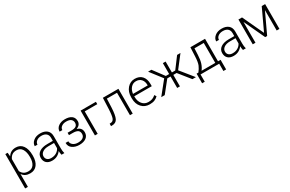

<svg xmlns="http://www.w3.org/2000/svg" viewBox="169 -1938 5352 3541"><g transform="rotate(-30 2844.5 -167.5)"><path d="M502.4 -249.5Q502.4 -128.9 449.7 -59.6Q397 9.8 300.8 9.8Q244.1 9.8 203.4 -10.5Q162.6 -30.8 136.7 -69.3L135.3 -68.8V203.1H76.7V-528.3H126L133.3 -448.7L134.3 -448.2Q160.6 -491.7 201.4 -514.9Q242.2 -538.1 299.8 -538.1Q397 -538.1 449.7 -463.6Q502.4 -389.2 502.4 -259.8ZM443.8 -259.8Q443.8 -362.3 404.5 -424.8Q365.2 -487.3 286.6 -487.3Q226.6 -487.3 190.4 -459.7Q154.3 -432.1 135.3 -386.2V-132.8Q155.8 -88.4 192.9 -64Q230 -39.6 287.6 -39.6Q365.7 -39.6 404.8 -95.9Q443.8 -152.3 443.8 -249.5Z M968.3 0Q962.4 -27.3 960 -45.9Q957.5 -64.5 957.5 -83.5L956.1 -84Q927.2 -43 879.4 -16.6Q831.5 9.8 769.5 9.8Q690.9 9.8 648.9 -30.3Q606.9 -70.3 606.9 -140.6Q606.9 -215.3 669.2 -258.5Q731.4 -301.8 840.8 -301.8H957.5V-367.2Q957.5 -424.8 921.6 -456.5Q885.7 -488.3 819.3 -488.3Q756.8 -488.3 717.3 -457.8Q677.7 -427.2 677.7 -382.3L619.6 -382.8Q619.6 -445.3 676 -491.7Q732.4 -538.1 821.8 -538.1Q911.1 -538.1 963.4 -494.4Q1015.6 -450.7 1015.6 -366.2V-106.4Q1015.6 -78.1 1018.6 -52.2Q1021.5 -26.4 1029.3 0ZM776.4 -41.5Q840.8 -41.5 888.4 -70.6Q936 -99.6 957.5 -146.5V-256.8H839.8Q758.8 -256.8 711.9 -223.4Q665 -189.9 665 -138.7Q665 -95.2 694.1 -68.4Q723.1 -41.5 776.4 -41.5Z M1538.6 -387.7Q1538.6 -348.6 1515.4 -318.4Q1492.2 -288.1 1449.2 -272V-270.5Q1499 -256.3 1523.7 -224.9Q1548.3 -193.4 1548.3 -145Q1548.3 -71.3 1493.9 -31.2Q1439.5 8.8 1346.7 8.8Q1263.2 8.8 1202.6 -31.7Q1142.1 -72.3 1142.1 -151.4H1200.7Q1200.7 -103.5 1241.5 -71.8Q1282.2 -40 1346.7 -40Q1416.5 -40 1452.9 -67.9Q1489.3 -95.7 1489.3 -144Q1489.3 -197.3 1455.6 -220.7Q1421.9 -244.1 1348.6 -244.1H1268.1V-294.9H1348.6Q1419.4 -294.9 1449.7 -318.6Q1480 -342.3 1480 -388.7Q1480 -433.1 1448 -460.2Q1416 -487.3 1346.7 -487.3Q1288.6 -487.3 1248.8 -459Q1209 -430.7 1209 -385.7H1150.9Q1150.9 -454.1 1207.3 -495.4Q1263.7 -536.6 1346.7 -536.6Q1439 -536.6 1488.8 -498.8Q1538.6 -460.9 1538.6 -387.7Z M2005.9 -478H1738.8V0H1680.2V-528.3H2005.9Z M2484.9 -528.3V0H2426.3V-478H2210L2202.6 -294.9Q2195.3 -132.3 2162.6 -66.2Q2129.9 0 2043.9 0H2022.9L2023.9 -52.2L2042 -52.7Q2095.2 -52.7 2116.5 -103.5Q2137.7 -154.3 2144 -294.9L2153.8 -528.3Z M2846.2 9.8Q2740.7 9.8 2675.5 -61.8Q2610.4 -133.3 2610.4 -248.5V-275.4Q2610.4 -391.1 2675 -464.6Q2739.7 -538.1 2834 -538.1Q2933.1 -538.1 2987.5 -477.8Q3042 -417.5 3042 -312.5V-262.7H2668.9V-248.5Q2668.9 -157.7 2717.3 -98.6Q2765.6 -39.6 2846.2 -39.6Q2894.5 -39.6 2930.9 -53.5Q2967.3 -67.4 3000 -97.7L3024.9 -57.6Q2995.1 -26.4 2952.1 -8.3Q2909.2 9.8 2846.2 9.8ZM2834 -488.3Q2768.1 -488.3 2724.4 -439.2Q2680.7 -390.1 2670.9 -312H2983.9V-326.7Q2983.9 -397 2944.3 -442.6Q2904.8 -488.3 2834 -488.3Z M3560.5 -244.1H3490.2V0H3431.6V-244.1H3361.8L3166.5 0H3092.3L3313 -273.9L3116.7 -528.3H3187.5L3360.8 -296.4H3431.6V-528.3H3490.2V-296.4H3561.5L3734.9 -528.3H3806.6L3609.4 -273.4L3830.6 0H3755.9Z M3911.6 -49.3Q3954.6 -103 3979 -159.2Q4003.4 -215.3 4008.8 -337.4L4017.6 -528.3H4329.6V-49.3H4384.3V155.3H4326.2V0H3929.2V155.3H3873L3873.5 -49.3ZM4066.9 -337.4Q4062.5 -231.9 4039.6 -163.6Q4016.6 -95.2 3979 -49.3H4271V-473.6H4073.2Z M4832.5 0Q4826.7 -27.3 4824.2 -45.9Q4821.8 -64.5 4821.8 -83.5L4820.3 -84Q4791.5 -43 4743.7 -16.6Q4695.8 9.8 4633.8 9.8Q4555.2 9.8 4513.2 -30.3Q4471.2 -70.3 4471.2 -140.6Q4471.2 -215.3 4533.4 -258.5Q4595.7 -301.8 4705.1 -301.8H4821.8V-367.2Q4821.8 -424.8 4785.9 -456.5Q4750 -488.3 4683.6 -488.3Q4621.1 -488.3 4581.5 -457.8Q4542 -427.2 4542 -382.3L4483.9 -382.8Q4483.9 -445.3 4540.3 -491.7Q4596.7 -538.1 4686 -538.1Q4775.4 -538.1 4827.6 -494.4Q4879.9 -450.7 4879.9 -366.2V-106.4Q4879.9 -78.1 4882.8 -52.2Q4885.7 -26.4 4893.6 0ZM4640.6 -41.5Q4705.1 -41.5 4752.7 -70.6Q4800.3 -99.6 4821.8 -146.5V-256.8H4704.1Q4623 -256.8 4576.2 -223.4Q4529.3 -189.9 4529.3 -138.7Q4529.3 -95.2 4558.3 -68.4Q4587.4 -41.5 4640.6 -41.5Z M5327.1 -79.1 5537.1 -528.3H5609.4V0H5550.8V-430.2L5549.3 -430.7L5347.7 0H5306.2L5100.6 -440.4L5099.1 -439.9V0H5041V-528.3H5117.7Z"/></g></svg>

Font: Roboto Web
Style: Light
Weight: 300
Designer: Google
Version: Version 1.200310; 2013